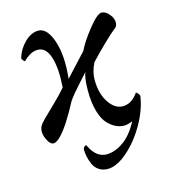

<svg xmlns="http://www.w3.org/2000/svg" viewBox="-93 -513 660 743"><g transform="rotate(-15 237.0 -141.5)"><path d="M35.2 -347.2Q45.4 -381.8 71.8 -407.5Q98.1 -433.1 127 -433.1Q162.1 -432.1 181.9 -372.8Q201.7 -313.5 191.9 -222.2L274.9 -312Q289.6 -343.8 326.4 -390.4Q363.3 -437 380.9 -437Q396 -437 410.4 -420.4Q424.8 -403.8 424.8 -387.2Q424.8 -372.6 417 -366.2Q398.9 -352.5 365 -319.6Q331.1 -286.6 305.2 -258.8Q288.1 -225.6 288.1 -192.9Q288.1 -134.8 314.2 -98.1Q340.3 -61.5 375 -65.9Q405.8 -69.3 429.2 -103Q433.1 -103 438 -96.4Q442.9 -89.8 442.9 -86.9Q436 -35.2 404.1 21.5Q372.1 78.1 328.6 116Q285.2 153.8 249 153.8Q228.5 153.8 213.6 143.8Q198.7 133.8 191.7 117.7Q184.6 101.6 181.4 86.2Q178.2 70.8 178.2 56.2Q178.7 50.8 183.1 46.9Q187.5 43 190.9 43Q191.4 43.5 194.6 49.6Q197.8 55.7 200.7 60.8Q203.6 65.9 209.7 73.2Q215.8 80.6 222.4 85.7Q229 90.8 238.5 94.5Q248 98.1 258.8 98.1Q291.5 98.1 325.7 74.7Q359.9 51.3 387.2 0Q373.5 5.4 361.8 7.8Q342.8 9.8 324.7 2.4Q306.6 -4.9 289.6 -22.5Q272.5 -40 262.2 -75.2Q252 -110.4 252 -158.2Q252 -211.9 262.2 -231.9Q261.7 -231 229 -195.1Q196.3 -159.2 181.2 -137.2Q132.8 -45.9 101.1 -14.2Q83 3.9 71.8 3.9Q57.1 3.9 45.2 -23.2Q33.2 -50.3 43 -71.8Q47.4 -81.1 64.2 -97.9Q81.1 -114.7 109.9 -142.3Q138.7 -169.9 161.1 -195.8Q166.5 -273.9 152.1 -317.9Q137.7 -361.8 105 -361.8Q87.4 -361.8 71.8 -352.1Q56.2 -342.3 46.9 -332Q44.4 -332 39.8 -337.9Q35.2 -343.8 35.2 -347.2Z"/></g></svg>

Font: Crimson
Style: Roman
Weight: 400
Version: Version 0.8